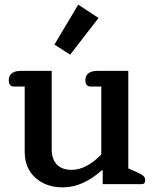

<svg xmlns="http://www.w3.org/2000/svg" viewBox="-20 -798 670 832"><path d="M216 -605 319 -778 407 -720 284 -561ZM87 -141V-423H41Q18 -423 18 -451Q18 -471 32 -481Q46 -491 71 -491H204V-151Q204 -109 226 -85.5Q248 -62 291 -62Q324 -62 357.5 -80.5Q391 -99 419 -129V-423H373Q350 -423 350 -451Q350 -471 364 -481Q378 -491 403 -491H536V-68L573 -52Q593 -43 601 -36Q609 -29 609 -17Q609 0 594 0H425V-60H421Q338 14 252 14Q180 14 133.5 -27.5Q87 -69 87 -141Z"/></svg>

Font: Maitree SemiBold
Style: Regular
Weight: 600
Designer: CadsonDemak Team
Foundry: CadsonDemak
Version: Version 1.001